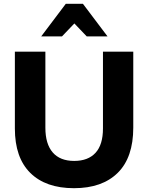

<svg xmlns="http://www.w3.org/2000/svg" viewBox="-20 -973 779 1007"><path d="M368 14Q516 14 597.5 -66.5Q679 -147 679 -304V-702H520V-299Q520 -214 481 -171.5Q442 -129 369 -129Q295 -129 256.5 -173.5Q218 -218 218 -303V-702H58V-299Q58 -146 139 -66Q220 14 368 14ZM415 -953H325L196 -782H305L370 -850L435 -782H544Z"/></svg>

Font: Geom
Style: Bold
Weight: 700
Version: Version 1.102